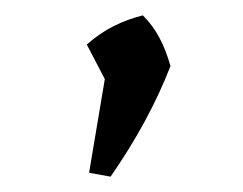

<svg xmlns="http://www.w3.org/2000/svg" viewBox="-20 -128 317 250"><path d="M96 97 120 -46 202 -42Q188 -6 168.5 30Q149 66 124 102ZM129 -1 93 -70Q110 -85 128 -94Q146 -103 166 -108Q179 -95 187.5 -79Q196 -63 202 -42Z"/></svg>

Font: Piazzolla Thin
Style: Regular
Weight: 400
Version: Version 2.001